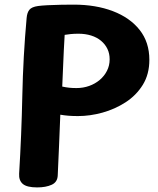

<svg xmlns="http://www.w3.org/2000/svg" viewBox="-20 -802 688 837"><path d="M96.1 -723.6Q98.1 -746.9 108 -759.3Q117.9 -771.8 145.9 -775.8Q159.9 -777.8 187.8 -779.3Q215.7 -780.8 247.2 -781.3Q278.7 -781.8 301.4 -781.8Q397.7 -781.8 472.1 -753.4Q546.4 -725 588.8 -671.5Q631.1 -618 631.1 -541Q631.1 -478.6 602.6 -432.3Q574 -386.1 527.2 -355.9Q480.4 -325.8 426.3 -310.9Q372.1 -296 320.1 -296Q296.4 -296 278.2 -297.5Q259.9 -299 242.9 -302Q239.9 -231 237.4 -166.7Q234.9 -102.3 231.7 -37.7Q230.7 -8.1 205.4 3.4Q180.1 15 141.9 15Q97.2 15 79.4 -0.2Q61.7 -15.3 63.4 -44.9Q73.7 -213.3 77.3 -385.1Q80.9 -556.9 96.1 -723.6ZM251.3 -424.6Q268.3 -421 281.9 -419.6Q295.4 -418.1 313.4 -418.1Q342.6 -418.1 368.7 -427.4Q394.8 -436.7 414.8 -453.6Q434.9 -470.6 446.4 -493.4Q458 -516.3 458 -543.3Q458 -568.7 448.3 -588.8Q438.6 -609 420.6 -624.1Q402.6 -639.2 377.4 -647.1Q352.2 -655 321.9 -655Q302.9 -655 288.4 -653.5Q273.9 -652 261.9 -650Q259.7 -616.2 258.2 -583Q256.8 -549.8 255.1 -512.2Q253.3 -474.6 251.3 -424.6Z"/></svg>

Font: Playpen Sans Deva
Style: Regular
Weight: 400
Designer: Pooja Saxena, Gunjan Panchal, Laura Meseguer, Veronika Burian, José Scaglione
Foundry: TypeTogether
Version: Version 2.000